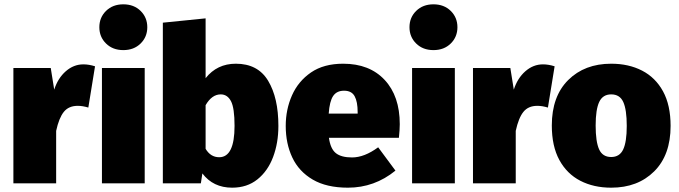

<svg xmlns="http://www.w3.org/2000/svg" viewBox="-20 -849 3142 889"><path d="M240 0H42V-534H215L231 -434Q248 -487 284.5 -519Q321 -551 366 -551Q392 -551 420 -542L389 -351Q362 -359 340 -359Q298 -359 275.5 -331Q253 -303 240 -243Z M551 -617Q502 -617 471 -647.5Q440 -678 440 -723Q440 -768 471 -798.5Q502 -829 551 -829Q600 -829 631 -798.5Q662 -768 662 -723Q662 -678 631 -647.5Q600 -617 551 -617ZM650 0H452V-534H650Z M1055 20Q967 20 917 -46L910 0H734V-744L932 -764V-487Q985 -554 1072 -554Q1174 -554 1221.5 -475Q1269 -396 1269 -266Q1269 -187 1244.5 -122Q1220 -57 1172 -18.5Q1124 20 1055 20ZM995 -121Q1066 -121 1066 -266Q1066 -349 1049.5 -380.5Q1033 -412 1002 -412Q961 -412 932 -362V-160Q955 -121 995 -121Z M1591 20Q1492 20 1428 -17.5Q1364 -55 1333.5 -119.5Q1303 -184 1303 -266Q1303 -342 1332 -407.5Q1361 -473 1420 -513.5Q1479 -554 1569 -554Q1691 -554 1761 -479Q1831 -404 1831 -274Q1831 -249 1827 -211H1503Q1510 -160 1535 -140Q1560 -120 1610 -120Q1667 -120 1731 -167L1811 -59Q1714 20 1591 20ZM1636 -323V-330Q1636 -378 1622 -403.5Q1608 -429 1573 -429Q1539 -429 1522.5 -404.5Q1506 -380 1502 -323Z M1987 -617Q1938 -617 1907 -647.5Q1876 -678 1876 -723Q1876 -768 1907 -798.5Q1938 -829 1987 -829Q2036 -829 2067 -798.5Q2098 -768 2098 -723Q2098 -678 2067 -647.5Q2036 -617 1987 -617ZM2086 0H1888V-534H2086Z M2368 0H2170V-534H2343L2359 -434Q2376 -487 2412.5 -519Q2449 -551 2494 -551Q2520 -551 2548 -542L2517 -351Q2490 -359 2468 -359Q2426 -359 2403.5 -331Q2381 -303 2368 -243Z M2810 20Q2729 20 2667 -12Q2605 -44 2570 -108Q2535 -172 2535 -268Q2535 -403 2611 -478.5Q2687 -554 2810 -554Q2891 -554 2953 -522Q3015 -490 3050 -426Q3085 -362 3085 -266Q3085 -131 3009 -55.5Q2933 20 2810 20ZM2810 -122Q2849 -122 2865.5 -157Q2882 -192 2882 -266Q2882 -341 2866 -376.5Q2850 -412 2810 -412Q2771 -412 2754.5 -377Q2738 -342 2738 -268Q2738 -193 2754 -157.5Q2770 -122 2810 -122Z"/></svg>

Font: Trujillo Black
Style: Regular
Weight: 900
Designer: Fira Sans original fonts by bBox Type GmbH, Carrois Corporate GbR, & Edenspiekermann AG / Changes by Cristiano Sobral
Foundry: Fira Sans original fonts by bBox Type GmbH, Carrois Corporate GbR, & Edenspiekermann AG / Changes by Cristiano Sobral
Version: Version 4.301;July 28, 2020;FontCreator 13.0.0.2655 64-bit